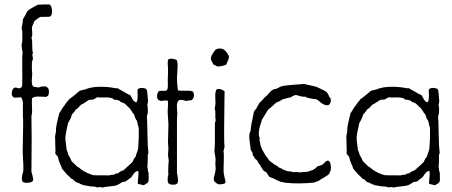

<svg xmlns="http://www.w3.org/2000/svg" viewBox="-20 -825 2015 855"><path d="M82 -304V-351Q84 -382 73 -392Q68 -392 55.5 -390.5Q43 -389 40 -392Q31 -398 32.5 -412.5Q34 -427 42 -433Q48 -437 57 -433.5Q66 -430 70 -433Q81 -435 79 -460Q80 -477 79 -526Q78 -575 81 -592Q73 -621 79 -638Q79 -645 79.5 -658.5Q80 -672 79.5 -682.5Q79 -693 76 -700Q82 -724 82 -739Q84 -743 88 -749.5Q92 -756 95 -761.5Q98 -767 100 -772Q105 -779 112.5 -784Q120 -789 132.5 -795.5Q145 -802 149 -804Q182 -806 201 -805Q210 -799 211.5 -779Q213 -759 204 -752Q203 -750 183.5 -750Q164 -750 161 -750Q154 -748 133 -731Q132 -726 127.5 -717Q123 -708 122 -701Q122 -697 123 -686.5Q124 -676 123.5 -669Q123 -662 120 -657Q124 -649 123.5 -623.5Q123 -598 127 -589Q124 -585 124 -581.5Q124 -578 125.5 -572.5Q127 -567 127 -564Q126 -560 124 -554Q122 -548 122 -544V-514Q122 -511 123 -503Q124 -495 123 -490Q123 -486 122 -474Q121 -462 122 -454.5Q123 -447 127 -440Q130 -438 138.5 -437.5Q147 -437 149 -435Q151 -435 156.5 -437Q162 -439 166 -440H185Q186 -438 194 -433Q198 -427 198 -416Q198 -405 194 -399Q193 -398 191 -397Q189 -396 188 -395Q187 -394 184.5 -393.5Q182 -393 179 -394Q174 -394 163.5 -394.5Q153 -395 147.5 -395Q142 -395 135 -393.5Q128 -392 123 -388Q121 -375 122.5 -347Q124 -319 120 -309Q122 -232 120 -60Q120 -58 124.5 -43.5Q129 -29 127 -20Q122 -13 107 -11.5Q92 -10 82 -14Q72 -28 84 -64V-90Q84 -99 82.5 -118.5Q81 -138 81 -148Q81 -158 82.5 -226.5Q84 -295 82 -304Z M593 -8Q593 -13 595.5 -35.5Q598 -58 595 -64Q587 -63 582 -58.5Q577 -54 572 -46.5Q567 -39 565 -36Q560 -33 552 -26.5Q544 -20 540 -17Q538 -16 532.5 -15.5Q527 -15 524 -14Q506 -2 500 0Q491 3 468.5 5Q446 7 437 10Q421 6 414 10Q400 4 382 5Q358 0 352 0Q351 -2 344 -3.5Q337 -5 335 -8Q333 -8 327.5 -11Q322 -14 318 -14Q316 -15 313 -18.5Q310 -22 308 -23Q307 -26 302 -27.5Q297 -29 296 -30Q294 -34 286 -41Q278 -48 275 -52Q274 -53 267 -61Q260 -69 256 -74Q254 -82 247 -97Q240 -112 239 -123Q238 -128 232.5 -133Q227 -138 226 -143Q228 -152 226 -183Q226 -214 225 -217Q226 -220 227 -227.5Q228 -235 229 -238Q229 -253 231.5 -267Q234 -281 238 -296.5Q242 -312 244 -321Q248 -326 254.5 -337.5Q261 -349 266 -354Q271 -363 289 -384Q302 -392 335 -421Q358 -427 360 -427Q399 -444 472 -436Q496 -431 505 -432Q509 -428 518.5 -423.5Q528 -419 532 -416Q551 -404 559 -402Q562 -399 566.5 -390Q571 -381 575.5 -376Q580 -371 587 -369Q593 -374 593 -400Q593 -404 592.5 -414.5Q592 -425 593 -427Q600 -434 613 -433.5Q626 -433 633 -427Q636 -420 637 -400Q638 -380 639 -375Q639 -373 638.5 -369.5Q638 -366 637.5 -363.5Q637 -361 636 -359Q642 -330 634 -306Q636 -285 636.5 -230.5Q637 -176 641 -146Q641 -143 639 -138Q637 -133 638 -129Q638 -90 636 -83Q637 -80 637.5 -74Q638 -68 639 -63Q640 -58 642 -55Q641 -52 642 -35Q643 -18 639 -14Q638 -10 620 0Q596 -5 593 -8ZM330 -80 341 -71Q362 -55 395 -45Q401 -44 466 -44Q480 -48 488 -47Q494 -53 505 -53Q517 -64 529 -66Q536 -73 550.5 -85.5Q565 -98 571 -105Q576 -120 584 -127Q585 -134 589.5 -145Q594 -156 595 -162Q599 -207 598 -254Q591 -279 590 -287Q582 -296 578 -313Q577 -316 573.5 -319.5Q570 -323 568 -326Q568 -330 564 -333.5Q560 -337 560 -340L535 -364Q522 -369 521 -370Q518 -370 515 -373.5Q512 -377 508 -378Q496 -382 488 -381Q483 -388 469 -390Q455 -392 441.5 -391Q428 -390 415 -392Q411 -391 404 -386.5Q397 -382 393 -381Q389 -382 383 -381Q377 -380 376 -380Q346 -360 340 -358Q327 -342 316 -336Q315 -330 300 -315Q298 -302 283 -277Q282 -272 275.5 -242Q269 -212 272 -197Q276 -166 277 -157Q281 -150 285 -134Q292 -125 299 -107Q304 -103 312 -94.5Q320 -86 324 -83Z M834 -379Q831 -378 821.5 -377.5Q812 -377 809 -375Q793 -382 776 -379Q771 -373 769 -366Q767 -359 768 -344L769 -329Q770 -323 769 -310.5Q768 -298 768 -294Q768 -261 768 -221.5Q768 -182 768 -132.5Q768 -83 768 -56Q768 -55 771 -38.5Q774 -22 772 -14Q770 -3 753.5 -2.5Q737 -2 730 -9Q726 -16 726.5 -28.5Q727 -41 730 -48Q728 -57 730 -94Q730 -96 731 -103Q732 -110 731 -113Q731 -117 729.5 -124.5Q728 -132 728 -133Q728 -138 729 -148Q730 -158 730 -162Q730 -172 728 -192Q728 -205 729 -231.5Q730 -258 730 -272Q730 -281 728 -303.5Q726 -326 727 -338Q730 -371 727 -376Q722 -379 710 -377Q698 -375 694 -376Q694 -377 687 -379Q678 -386 679.5 -400Q681 -414 689 -420Q693 -421 705.5 -420.5Q718 -420 722 -422Q726 -427 727 -434Q728 -441 727.5 -452Q727 -463 727 -468Q729 -506 728 -524Q725 -556 730 -561Q738 -565 750.5 -563Q763 -561 768 -556Q771 -545 771 -532Q771 -519 769.5 -502.5Q768 -486 768 -477Q768 -457 772 -423Q781 -420 807.5 -421Q834 -422 840 -416Q850 -395 834 -379Z M987 -537Q968 -529 948 -529Q945 -530 940.5 -533Q936 -536 932 -536Q920 -555 919 -561Q919 -566 920 -570.5Q921 -575 923.5 -579.5Q926 -584 927 -586Q938 -603 941 -605Q957 -612 971 -607Q985 -602 998 -578Q1002 -570 995 -555Q988 -540 987 -537ZM980 -419 978 -244Q978 -183 980 -173Q979 -170 978 -163Q977 -156 975 -153Q978 -141 976.5 -105Q975 -69 976 -55Q977 -49 978.5 -42Q980 -35 981.5 -28.5Q983 -22 984 -19Q986 -10 978 -7Q970 -4 956 -4Q941 -7 932 -22Q931 -31 935.5 -46.5Q940 -62 940 -69Q941 -74 940 -82Q939 -90 939 -93Q939 -96 939.5 -104Q940 -112 940 -115Q940 -122 937.5 -135Q935 -148 935 -153Q935 -162 937 -186V-277Q939 -285 941 -290Q938 -297 939 -315Q940 -333 936 -340L939 -358Q940 -366 939 -382Q938 -398 939 -409.5Q940 -421 945 -427Q958 -434 980 -419Z M1444 -400 1447 -392Q1448 -391 1450 -390L1452 -388Q1457 -365 1441 -356Q1429 -356 1420.5 -360.5Q1412 -365 1403.5 -372.5Q1395 -380 1389 -383Q1354 -386 1337 -395Q1328 -393 1314.5 -397.5Q1301 -402 1297 -402Q1284 -399 1274 -391Q1267 -391 1257 -387.5Q1247 -384 1241 -384Q1238 -382 1232 -378.5Q1226 -375 1221 -372.5Q1216 -370 1211 -369Q1206 -365 1194 -353.5Q1182 -342 1174 -337Q1169 -330 1160 -314Q1151 -298 1146 -291Q1146 -288 1138 -265Q1131 -240 1133 -220L1137 -208L1135 -202Q1135 -201 1137 -195Q1140 -169 1157 -142Q1161 -134 1170 -123Q1179 -112 1182 -107Q1190 -103 1200 -94Q1200 -93 1201.5 -92.5Q1203 -92 1205 -91.5Q1207 -91 1208 -90Q1209 -88 1219 -83L1220 -80Q1236 -74 1237 -72Q1240 -70 1247.5 -67.5Q1255 -65 1258 -63Q1260 -63 1271.5 -61.5Q1283 -60 1288 -58Q1298 -61 1316 -57Q1331 -60 1349 -60Q1351 -61 1375 -69Q1384 -74 1395 -85Q1399 -85 1412 -90Q1417 -92 1425 -100.5Q1433 -109 1441 -110Q1449 -107 1452 -94.5Q1455 -82 1453 -69Q1453 -66 1449.5 -60.5Q1446 -55 1447 -52Q1440 -44 1422 -34Q1404 -24 1398 -19Q1382 -14 1379 -12Q1312 -5 1253 -11Q1236 -15 1228 -16Q1226 -18 1216.5 -21Q1207 -24 1204 -28Q1199 -29 1191 -33Q1183 -37 1179 -38Q1167 -55 1167 -57Q1155 -63 1151 -68Q1134 -98 1129 -102Q1127 -111 1116 -118Q1109 -132 1105 -134Q1106 -140 1104.5 -144Q1103 -148 1100 -152Q1097 -156 1096 -159Q1096 -168 1093 -186.5Q1090 -205 1090 -218Q1090 -231 1096 -243Q1096 -260 1111 -328Q1112 -331 1117.5 -336.5Q1123 -342 1124 -347Q1125 -350 1129.5 -356.5Q1134 -363 1135 -367Q1141 -371 1149.5 -381Q1158 -391 1163 -395Q1169 -399 1176.5 -408.5Q1184 -418 1192 -423.5Q1200 -429 1212 -430Q1226 -438 1234 -441Q1264 -447 1334 -451Q1341 -449 1361 -445Q1381 -441 1390 -438Q1428 -421 1436 -414Q1437 -413 1444 -400Z M1890 -8Q1890 -13 1892.5 -35.5Q1895 -58 1892 -64Q1884 -63 1879 -58.5Q1874 -54 1869 -46.5Q1864 -39 1862 -36Q1857 -33 1849 -26.5Q1841 -20 1837 -17Q1835 -16 1829.5 -15.5Q1824 -15 1821 -14Q1803 -2 1797 0Q1788 3 1765.5 5Q1743 7 1734 10Q1718 6 1711 10Q1697 4 1679 5Q1655 0 1649 0Q1648 -2 1641 -3.5Q1634 -5 1632 -8Q1630 -8 1624.5 -11Q1619 -14 1615 -14Q1613 -15 1610 -18.5Q1607 -22 1605 -23Q1604 -26 1599 -27.5Q1594 -29 1593 -30Q1591 -34 1583 -41Q1575 -48 1572 -52Q1571 -53 1564 -61Q1557 -69 1553 -74Q1551 -82 1544 -97Q1537 -112 1536 -123Q1535 -128 1529.5 -133Q1524 -138 1523 -143Q1525 -152 1523 -183Q1523 -214 1522 -217Q1523 -220 1524 -227.5Q1525 -235 1526 -238Q1526 -253 1528.5 -267Q1531 -281 1535 -296.5Q1539 -312 1541 -321Q1545 -326 1551.5 -337.5Q1558 -349 1563 -354Q1568 -363 1586 -384Q1599 -392 1632 -421Q1655 -427 1657 -427Q1696 -444 1769 -436Q1793 -431 1802 -432Q1806 -428 1815.5 -423.5Q1825 -419 1829 -416Q1848 -404 1856 -402Q1859 -399 1863.5 -390Q1868 -381 1872.5 -376Q1877 -371 1884 -369Q1890 -374 1890 -400Q1890 -404 1889.5 -414.5Q1889 -425 1890 -427Q1897 -434 1910 -433.5Q1923 -433 1930 -427Q1933 -420 1934 -400Q1935 -380 1936 -375Q1936 -373 1935.5 -369.5Q1935 -366 1934.5 -363.5Q1934 -361 1933 -359Q1939 -330 1931 -306Q1933 -285 1933.5 -230.5Q1934 -176 1938 -146Q1938 -143 1936 -138Q1934 -133 1935 -129Q1935 -90 1933 -83Q1934 -80 1934.5 -74Q1935 -68 1936 -63Q1937 -58 1939 -55Q1938 -52 1939 -35Q1940 -18 1936 -14Q1935 -10 1917 0Q1893 -5 1890 -8ZM1627 -80 1638 -71Q1659 -55 1692 -45Q1698 -44 1763 -44Q1777 -48 1785 -47Q1791 -53 1802 -53Q1814 -64 1826 -66Q1833 -73 1847.5 -85.5Q1862 -98 1868 -105Q1873 -120 1881 -127Q1882 -134 1886.5 -145Q1891 -156 1892 -162Q1896 -207 1895 -254Q1888 -279 1887 -287Q1879 -296 1875 -313Q1874 -316 1870.5 -319.5Q1867 -323 1865 -326Q1865 -330 1861 -333.5Q1857 -337 1857 -340L1832 -364Q1819 -369 1818 -370Q1815 -370 1812 -373.5Q1809 -377 1805 -378Q1793 -382 1785 -381Q1780 -388 1766 -390Q1752 -392 1738.5 -391Q1725 -390 1712 -392Q1708 -391 1701 -386.5Q1694 -382 1690 -381Q1686 -382 1680 -381Q1674 -380 1673 -380Q1643 -360 1637 -358Q1624 -342 1613 -336Q1612 -330 1597 -315Q1595 -302 1580 -277Q1579 -272 1572.5 -242Q1566 -212 1569 -197Q1573 -166 1574 -157Q1578 -150 1582 -134Q1589 -125 1596 -107Q1601 -103 1609 -94.5Q1617 -86 1621 -83Z"/></svg>

Font: FuturaRenner Light
Style: Regular
Weight: 300
Designer: BSozoo
Foundry: BSozoo
Version: Version 1.001;PS 001.001;hotconv 1.0.70;makeotf.lib2.5.58329